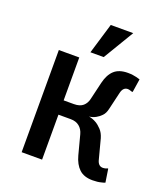

<svg xmlns="http://www.w3.org/2000/svg" viewBox="-130 -782 770 883"><g transform="rotate(20 255.0 -340.0)"><path d="M310 -260Q329 -257 346 -247Q360 -239 374 -224Q388 -209 395 -185L420 -90Q427 -60 450 -60Q456 -60 464 -62Q468 -63 470 -65H475L485 0Q478 3 468 5Q450 10 425 10Q383 10 359.5 -12Q336 -34 325 -75L300 -170Q294 -193 277.5 -206.5Q261 -220 235 -220H175V0H75V-500H175V-290H225Q254 -290 269.5 -303.5Q285 -317 290 -340L310 -425Q320 -467 343.5 -488.5Q367 -510 410 -510Q423 -510 434 -508.5Q445 -507 453 -505Q463 -502 470 -500L460 -435H455Q453 -436 449 -437Q446 -438 442.5 -439Q439 -440 435 -440Q412 -440 405 -410L385 -325Q380 -302 367.5 -289.5Q355 -277 342 -270Q327 -262 310 -260ZM370 -690 280 -540H215L260 -690Z"/></g></svg>

Font: Scada
Style: Regular
Weight: 400
Designer: Jovanny Lemonad
Foundry: Jovanny Lemonad
Version: Version 3.005; ttfautohint (v0.91) -l 8 -r 50 -G 200 -x 0 -w